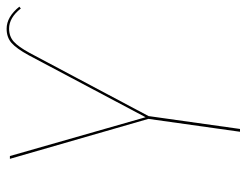

<svg xmlns="http://www.w3.org/2000/svg" viewBox="-101 -629 730 568"><g transform="rotate(-90 264.0 -345.0)"><path d="M158.2 0 196.3 -271 78.1 -680.7H86.4L201.2 -279.3L384.8 -625.5Q404.3 -661.1 420.9 -675.8Q437.5 -690.4 462.9 -690.4Q498 -690.4 528.3 -652.8L522.9 -648.4Q495.6 -683.1 463.4 -683.1Q440.4 -683.1 425 -669.4Q409.7 -655.8 391.6 -622.6L204.6 -270.5L166.5 0Z"/></g></svg>

Font: Fira Sans Compressed Eight
Style: Italic
Weight: 100
Width: 3
Italic angle: -8°
Designer: Carrois Corporate & Edenspiekermann AG
Foundry: Carrois Corporate GbR & Edenspiekermann AG
Version: Version 4.203;PS 004.203;hotconv 1.0.88;makeotf.lib2.5.64775